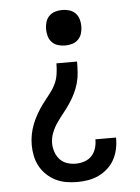

<svg xmlns="http://www.w3.org/2000/svg" viewBox="-53 -570 607 835"><g transform="rotate(-5 250.0 -152.5)"><path d="M250 -373Q234 -373 219 -377.5Q204 -382 193 -393Q182 -404 177.5 -419.5Q173 -435 173 -451Q173 -466 177.5 -481.5Q182 -497 193 -508Q204 -519 219 -523.5Q234 -528 250 -528Q266 -528 281 -523.5Q296 -519 307 -508Q318 -497 322.5 -481.5Q327 -466 327 -451Q327 -435 322.5 -419.5Q318 -404 307 -393Q296 -382 281 -377.5Q266 -373 250 -373ZM251 223Q227 223 203 219Q179 215 157.5 204.5Q136 194 118 177Q100 160 88.5 139Q77 118 72 94Q67 70 67 46Q67 22 71.5 -1Q76 -24 85 -46.5Q94 -69 106 -89.5Q118 -110 132 -129Q146 -148 161.5 -167Q177 -186 187.5 -207Q198 -228 201.5 -252Q205 -276 205 -299H295Q295 -276 293.5 -252Q292 -228 285.5 -205Q279 -182 268.5 -160.5Q258 -139 244.5 -119Q231 -99 216 -80.5Q201 -62 187.5 -42.5Q174 -23 165 -0.5Q156 22 156 46Q156 65 162.5 84Q169 103 182 117Q195 131 213.5 137Q232 143 251 143Q270 143 288.5 137Q307 131 320 117.5Q333 104 339 85.5Q345 67 345 48V45H435V51Q435 75 429.5 98.5Q424 122 412.5 142.5Q401 163 383 179Q365 195 343.5 205Q322 215 298.5 219Q275 223 251 223Z"/></g></svg>

Font: Iosevka Curly Slab Medium
Style: Regular
Weight: 500
Monospace: yes
Designer: Belleve Invis
Foundry: Belleve Invis
Version: Version 22.1.2; ttfautohint (v1.8.4)